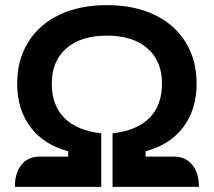

<svg xmlns="http://www.w3.org/2000/svg" viewBox="-20 -729 834 749"><path d="M182 -403Q182 -318 231.5 -268.5Q281 -219 375 -209V0H38Q38 -54 63.5 -86Q89 -118 134 -118H246V-139Q151 -164 99 -233Q47 -302 47 -403Q47 -495 90 -564.5Q133 -634 212 -671.5Q291 -709 397 -709Q503 -709 582 -671.5Q661 -634 704 -564.5Q747 -495 747 -403Q747 -302 695 -233Q643 -164 548 -139V-118H660Q704 -118 730 -86Q756 -54 756 0H419V-209Q513 -219 562.5 -268.5Q612 -318 612 -403Q612 -491 555 -540.5Q498 -590 397 -590Q296 -590 239 -540.5Q182 -491 182 -403Z"/></svg>

Font: K2D
Style: Bold
Weight: 700
Designer: Katatrad Aksorn Co.,Ltd.
Foundry: Cadson Demak Co.,Ltd.
Version: Version 1.000; ttfautohint (v1.6)